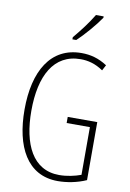

<svg xmlns="http://www.w3.org/2000/svg" viewBox="-102 -1010 730 1082"><g transform="rotate(10 262.5 -469.5)"><path d="M401 -941V-949H357C326 -898 294 -856 250 -803V-791H272C312 -828 369 -894 401 -941ZM300 -356V-321H433V-48C398 -35 353 -25 309 -25C157 -25 92 -164 92 -355C92 -554 162 -689 316 -689C357 -689 400 -679 445 -648L462 -680C413 -712 366 -724 315 -724C138 -724 53 -574 53 -355C53 -144 131 10 307 10C358 10 418 -1 469 -24V-356Z"/></g></svg>

Font: Noto Sans ExtraCondensed ExtraLight
Style: Regular
Weight: 200
Width: 2
Designer: Monotype Design Team
Foundry: Monotype Imaging Inc.
Version: Version 2.013